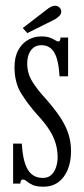

<svg xmlns="http://www.w3.org/2000/svg" viewBox="-20 -658 301 688"><path d="M135.5 11Q110 11 96.5 4.5Q83 -2 76 -8.2Q69 -14.5 63 -14.5Q57 -14.5 55 -10.5Q53 -6.5 53 0H27V-143.5H58Q60 -112 65.2 -88.8Q70.5 -65.5 79.5 -50.5Q88.5 -35.5 101.8 -28Q115 -20.5 133.5 -20.5Q153 -20.5 164.5 -31.8Q176 -43 181.2 -60Q186.5 -77 186.5 -94Q186.5 -120.5 179.2 -144.8Q172 -169 156 -193.8Q140 -218.5 113.5 -247Q80.5 -284 56.2 -322.8Q32 -361.5 32 -417.5Q32 -454 45.5 -478.5Q59 -503 80.8 -515.2Q102.5 -527.5 127 -527.5Q147 -527.5 158.8 -523Q170.5 -518.5 177.5 -514Q184.5 -509.5 189 -509.5Q193 -509.5 194.8 -513Q196.5 -516.5 197 -523.5H224V-384.5H193.5Q191.5 -415 186.8 -436.2Q182 -457.5 174 -470.5Q166 -483.5 154.8 -489.8Q143.5 -496 128.5 -496Q104.5 -496 91 -478Q77.5 -460 77.5 -430.5Q77.5 -396 95 -367Q112.5 -338 147 -300.5Q175 -268.5 194.8 -239.2Q214.5 -210 224.5 -180.2Q234.5 -150.5 234.5 -116.5Q234.5 -79 222.8 -50.2Q211 -21.5 189 -5.2Q167 11 135.5 11ZM78 -539.5 61.5 -557.5 148 -624Q155 -630 162.8 -633.8Q170.5 -637.5 177.5 -637.5Q184 -637.5 189 -634.5Q194 -631.5 197 -626Q199.5 -621.5 199.5 -616.5Q199.5 -607 190.5 -598.8Q181.5 -590.5 169.5 -585Z"/></svg>

Font: Imbue Light
Style: Regular
Weight: 300
Designer: Tyler Finck
Foundry: Etcetera Type Company
Version: Version 1.102